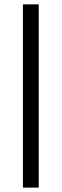

<svg xmlns="http://www.w3.org/2000/svg" viewBox="-20 -731 284 883"><path d="M158.2 131.8H85.4V-710.9H158.2Z"/></svg>

Font: Roboto Condensed
Style: Regular
Weight: 400
Designer: Google
Version: Version 2.001047; 2015